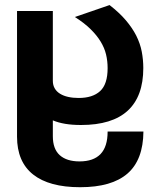

<svg xmlns="http://www.w3.org/2000/svg" viewBox="-20 -554 642 770"><path d="M301.3 196.8Q177.2 196.8 112.8 145.8Q48.3 94.7 48.3 -5.9V-509.8H191.9V-230Q191.9 -212.4 199.5 -199.5Q207 -186.5 220.9 -178Q234.9 -169.4 253.7 -165.3Q272.5 -161.1 295.4 -161.1Q351.6 -161.1 381.6 -188.7Q411.6 -216.3 411.6 -280.8Q411.6 -309.1 405.3 -335.7Q398.9 -362.3 383.3 -387.7Q368.2 -412.6 342.8 -437.5Q317.4 -462.4 280.3 -485.8L419.4 -533.7Q459 -502.9 484.9 -472.4Q510.7 -441.9 526.4 -411.1Q542.5 -378.9 548.6 -346.4Q554.7 -314 554.7 -281.2Q554.7 -167.5 492.2 -110.1Q429.7 -52.7 305.2 -52.7Q269 -52.7 241.5 -57.4Q213.9 -62 191.9 -71.3V-7.8Q191.9 43.5 219.7 68.4Q247.6 93.3 298.8 93.3Q355 93.3 383.3 63.7Q411.6 34.2 411.6 -26.4H555.2Q554.2 87.4 491.2 142.1Q428.2 196.8 301.3 196.8Z"/></svg>

Font: Hack
Style: Bold
Weight: 700
Monospace: yes
Designer: Christopher Simpkins
Foundry: Christopher Simpkins
Version: Version 2.017